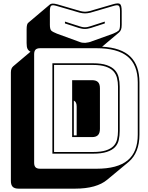

<svg xmlns="http://www.w3.org/2000/svg" viewBox="-20 -1008 886 1147"><path d="M428 119H91Q67 119 56 108Q45 97 45 73V-575Q45 -588 48.5 -597Q52 -606 59 -612L162 -699Q149 -706 144 -717Q139 -728 139 -751V-832Q139 -849 141.5 -859Q144 -869 150 -873L279 -982Q284 -986 294.5 -986.5Q305 -987 323 -982L460 -942Q476 -938 488 -938Q500 -938 516 -942L653 -982Q686 -992 696.5 -984.5Q707 -977 707 -941V-860Q707 -841 703 -831Q699 -821 691 -814L590 -729Q704 -723 758.5 -670Q813 -617 813 -516V-204Q813 -150 797 -109.5Q781 -69 750 -42L620 66Q589 92 541 105.5Q493 119 428 119ZM519 -932Q502 -928 488 -928Q474 -928 457 -932L320 -972Q294 -980 286 -974Q278 -968 278 -941V-860Q278 -833 286.5 -825Q295 -817 320 -807L457 -757Q464 -754 472 -753Q480 -752 489 -752Q498 -753 508.5 -755Q519 -757 528 -761L656 -807Q680 -817 688.5 -825Q697 -833 697 -860V-941Q697 -968 689 -974Q681 -980 656 -972ZM368 -879 455 -851Q462 -849 469.5 -847Q477 -845 487 -845Q497 -845 504.5 -847Q512 -849 519 -851L606 -879V-868L523 -841Q514 -839 506 -837Q498 -835 487 -835Q476 -835 468 -837Q460 -839 451 -841L368 -868ZM557 0Q682 0 742.5 -50Q803 -100 803 -204V-516Q803 -620 742.5 -670Q682 -720 557 -720H220Q201 -720 192.5 -711.5Q184 -703 184 -684V-36Q184 -17 192.5 -8.5Q201 0 220 0ZM293 -90V-630H535Q586 -630 617.5 -619Q649 -608 666 -589.5Q683 -571 689 -545.5Q695 -520 695 -491V-226Q695 -197 689.5 -172Q684 -147 667 -129Q650 -111 618 -100.5Q586 -90 535 -90ZM535 -620H303V-100H535Q583 -100 612.5 -109.5Q642 -119 658 -135.5Q674 -152 679.5 -175.5Q685 -199 685 -226V-491Q685 -518 679 -542Q673 -566 657 -583Q641 -600 611.5 -610Q582 -620 535 -620ZM411 -529H530Q554 -529 565.5 -517.5Q577 -506 577 -481V-238Q577 -213 565.5 -201Q554 -189 530 -189H411ZM438 -372Q438 -385 434 -394Q430 -403 421 -407V-199H438Z"/></svg>

Font: Bungee Shade
Style: Regular
Weight: 400
Designer: David Jonathan Ross
Foundry: David Jonathan Ross
Version: Version 1.001;PS 1.0;hotconv 1.0.72;makeotf.lib2.5.5900